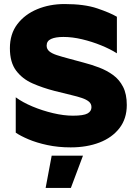

<svg xmlns="http://www.w3.org/2000/svg" viewBox="-20 -720 673 951"><path d="M433 -189Q433 -206 420.5 -216.5Q408 -227 386 -234.5Q364 -242 334 -249L249 -270Q191 -285 141 -307Q91 -329 60 -370Q29 -411 29 -481Q29 -552 66 -600.5Q103 -649 164.5 -674.5Q226 -700 300 -700Q398 -700 461.5 -678.5Q525 -657 559 -637V-456Q526 -477 480.5 -495.5Q435 -514 386.5 -525.5Q338 -537 294 -537Q255 -537 233 -527Q211 -517 211 -494Q211 -477 224 -466Q237 -455 261.5 -447Q286 -439 320 -430L394 -410Q433 -400 471 -385.5Q509 -371 540 -348.5Q571 -326 589.5 -290Q608 -254 608 -200Q608 -132 571.5 -85Q535 -38 472.5 -14Q410 10 330 10Q268 10 214.5 -1.5Q161 -13 121 -30Q81 -47 58 -63V-238Q92 -213 141 -192.5Q190 -172 243 -159.5Q296 -147 341 -147Q394 -147 413.5 -158Q433 -169 433 -189ZM391 51 331 211H206L236 51Z"/></svg>

Font: Roundo Variable
Style: Regular
Weight: 200
Designer: Shiva Nallaperumal
Foundry: Indian Type Foundry
Version: Version 2.000